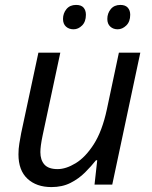

<svg xmlns="http://www.w3.org/2000/svg" viewBox="-20 -750 619 780"><path d="M189 10Q128 10 91.5 -24Q55 -58 55 -123Q55 -146 58.5 -166.5Q62 -187 66 -209L136 -536H225L153 -199Q144 -156 144 -132Q144 -100 160.5 -81.5Q177 -63 214 -63Q248 -63 287.5 -87Q327 -111 361 -164Q395 -217 414 -305L463 -536H550L436 0H364L375 -99H370Q351 -75 325.5 -49.5Q300 -24 266.5 -7Q233 10 189 10ZM458 -631Q440 -631 428 -642Q416 -653 416 -673Q416 -696 430 -713Q444 -730 469 -730Q489 -730 499 -719Q509 -708 509 -690Q509 -662 493 -646.5Q477 -631 458 -631ZM279 -631Q260 -631 248 -642Q236 -653 236 -673Q236 -696 250 -713Q264 -730 289 -730Q310 -730 319.5 -719Q329 -708 329 -690Q329 -662 313.5 -646.5Q298 -631 279 -631Z"/></svg>

Font: Noto IKEA Latin
Style: Italic
Weight: 400
Italic angle: -12°
Designer: Monotype Design Team
Foundry: Monotype Imaging Inc.
Version: Version 1.0